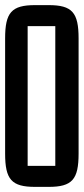

<svg xmlns="http://www.w3.org/2000/svg" viewBox="-20 -727 327 750"><path d="M170 3C262 3 287 -26 287 -127V-577C287 -678 262 -707 170 -707H117C25 -707 0 -678 0 -577V-127C0 -26 25 3 117 3ZM88 -625H196V-79H88Z"/></svg>

Font: Queering
Style: Regular
Weight: 400
Designer: Adam Naccarato
Foundry: adamnac
Version: Version 2.000;hotconv 1.0.109;makeotfexe 2.5.65596